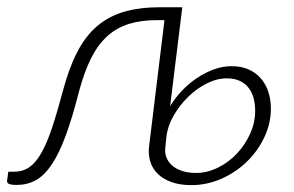

<svg xmlns="http://www.w3.org/2000/svg" viewBox="-29 -518 834 544"><path d="M487.5 -497.5 453 -217Q467 -240.5 486.8 -261.2Q506.5 -282 529.5 -297.2Q552.5 -312.5 577.2 -321.5Q602 -330.5 626.5 -330.5Q654 -330.5 674.8 -321.5Q695.5 -312.5 709.8 -296.2Q724 -280 731.2 -258Q738.5 -236 738.5 -210.5Q738.5 -168 719.8 -128.8Q701 -89.5 670 -59.5Q639 -29.5 598.2 -11.5Q557.5 6.5 513.5 6.5Q481 6.5 457.2 -2Q433.5 -10.5 418.2 -25.2Q403 -40 396.8 -60.2Q390.5 -80.5 393.5 -104L437 -461H417Q371 -461 336.2 -450.2Q301.5 -439.5 275 -415.5Q248.5 -391.5 229.2 -353.2Q210 -315 195 -259.5Q176 -184.5 157.2 -133.8Q138.5 -83 117.5 -51.8Q96.5 -20.5 72.2 -7.2Q48 6 18 6Q3 6 -3.2 3.2Q-9.5 0.5 -9 -5.5L-5.5 -31.5H11Q35.5 -31.5 54 -44.2Q72.5 -57 88.2 -84.8Q104 -112.5 118.5 -156Q133 -199.5 149.5 -261.5Q166.5 -325.5 189.8 -370.5Q213 -415.5 246 -443.8Q279 -472 323 -484.8Q367 -497.5 426 -497.5ZM439.5 -101Q437.5 -85.5 442.5 -72.2Q447.5 -59 458.5 -49.2Q469.5 -39.5 486.5 -33.8Q503.5 -28 526 -28Q558 -28 588.5 -43Q619 -58 642.2 -82.8Q665.5 -107.5 679.8 -139.2Q694 -171 694 -204.5Q694 -222.5 689.8 -239Q685.5 -255.5 676 -268.2Q666.5 -281 651 -288.5Q635.5 -296 613.5 -296Q585.5 -296 556.8 -281.5Q528 -267 504 -243.5Q480 -220 463 -190.5Q446 -161 442.5 -130.5Z"/></svg>

Font: Lato Light
Style: Italic
Weight: 300
Italic angle: -7°
Designer: Lukasz Dziedzic
Foundry: tyPoland Lukasz Dziedzic
Version: Version 2.007; 2014-02-27